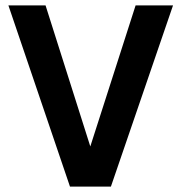

<svg xmlns="http://www.w3.org/2000/svg" viewBox="-20 -688 668 708"><path d="M238 0 11 -668H148L313 -148L480 -668H618L389 0Z"/></svg>

Font: Atkinson Hyperlegible Next SemiBold
Style: Regular
Weight: 600
Designer: Elliott Scott, Megan Eiswerth, Linus Boman, Theodore Petrosky, Letters from Sweden
Foundry: Applied Design Works, Letters from Sweden
Version: Version 2.001